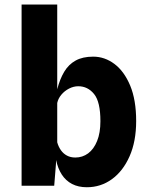

<svg xmlns="http://www.w3.org/2000/svg" viewBox="-20 -800 640 827"><path d="M354 6.5Q317.5 6.5 290.5 -7.5Q263.5 -21.5 246.2 -48Q229 -74.5 221.5 -111.5L204 -157.5L226.5 -187Q232 -167.5 242.5 -152.8Q253 -138 268.5 -129.8Q284 -121.5 304.5 -121.5Q335.5 -121.5 359.8 -139.5Q384 -157.5 398.2 -192.5Q412.5 -227.5 412.5 -278Q412.5 -361.5 385.2 -395Q358 -428.5 317 -428.5Q297 -428.5 277.5 -418.5Q258 -408.5 244.2 -392Q230.5 -375.5 226.5 -356.5L221 -378.5L226.5 -415.5Q238 -460 256.8 -491.2Q275.5 -522.5 305.8 -539.2Q336 -556 381.5 -556Q431 -556 473 -524.5Q515 -493 540.8 -431.2Q566.5 -369.5 566.5 -278.5Q566.5 -191 538.2 -127Q510 -63 462 -28.2Q414 6.5 354 6.5ZM73 0V-780.5H226.5V-508V-157L222.5 -129.5L221 -93.5L213.5 0Z"/></svg>

Font: Spline Sans Mono
Style: Regular
Weight: 400
Monospace: yes
Designer: Eben Sorkin, Mirko Velimirovic
Foundry: Sorkin Type
Version: Version 1.004